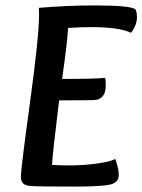

<svg xmlns="http://www.w3.org/2000/svg" viewBox="-20 -685 525 708"><path d="M463 -564Q421 -585 315 -585Q279 -585 231 -582Q229 -534 209 -394Q338 -394 368 -398Q370 -384 370 -370Q370 -319 328 -316Q306 -315 198 -315Q172 -103 172 -77Q198 -75 237 -75Q287 -75 338 -82Q389 -89 405 -99Q418 -63 418 -40Q418 -11 384.5 -4Q351 3 257 3Q123 3 95 1Q74 0 65.5 -8.5Q57 -17 57 -34Q57 -62 90.5 -306Q124 -550 124 -631Q124 -649 123 -656Q226 -665 328 -665Q464 -665 480 -650Q485 -639 485 -622Q485 -592 463 -564Z"/></svg>

Font: Overlock
Style: Bold Italic
Weight: 700
Designer: Dario Muhafara
Foundry: Dario Manuel Muhafara
Version: Version 1.002